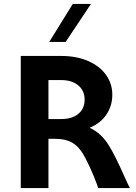

<svg xmlns="http://www.w3.org/2000/svg" viewBox="-20 -951 687 971"><path d="M85 -668H290Q367 -668 425.5 -642.5Q484 -617 516 -572.5Q548 -528 548 -472Q548 -416 518 -371.5Q488 -327 433 -305Q493 -278 532 -213Q563 -163 608 -61Q629 -14 637 0H477Q470 -21 452.5 -64Q435 -107 412 -151Q385 -204 350 -226.5Q315 -249 258 -249H225V0H85ZM290 -349Q345 -349 376.5 -375.5Q408 -402 408 -447Q408 -492 376 -519Q344 -546 290 -546H225V-349ZM348 -931H440L312 -739H229Z"/></svg>

Font: Madhuban SemiBold
Style: Regular
Weight: 600
Designer: jaikishan Patel
Foundry: MagicType
Version: Version 1.000